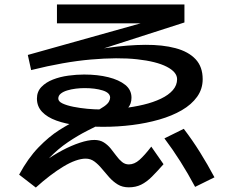

<svg xmlns="http://www.w3.org/2000/svg" viewBox="-20 -784 1040 863"><path d="M141 59 66 1Q106 -73 153 -121.5Q200 -170 246.5 -199.5Q293 -229 334 -247.5Q375 -266 404 -280Q433 -295 448.5 -306Q464 -317 469.5 -327Q475 -337 475 -345Q475 -367 441.5 -377.5Q408 -388 360 -388Q341 -388 320.5 -385.5Q300 -383 282 -377.5Q264 -372 253 -363Q242 -354 242 -341Q242 -328 261 -319Q280 -310 310 -304Q340 -298 372.5 -295Q405 -292 433 -292Q483 -292 532 -297.5Q581 -303 625 -313.5Q669 -324 703.5 -340.5Q738 -357 757 -379Q776 -401 776 -428Q776 -460 729.5 -484Q683 -508 596.5 -517.5Q510 -527 389 -516.5Q268 -506 120 -469L105 -537L733 -713L728 -679H236V-764H809V-683L296 -518L272 -533Q371 -556 463 -569Q555 -582 633 -582.5Q711 -583 769 -567.5Q827 -552 859 -518Q891 -484 891 -428Q891 -384 866 -349Q841 -314 797 -288.5Q753 -263 695.5 -246.5Q638 -230 574 -222Q510 -214 445 -214Q384 -214 329.5 -220.5Q275 -227 233.5 -242Q192 -257 169 -281.5Q146 -306 146 -341Q146 -372 166 -393Q186 -414 218 -426.5Q250 -439 287 -444Q324 -449 358 -449Q419 -449 467 -437Q515 -425 543 -402.5Q571 -380 571 -345Q571 -317 555 -298.5Q539 -280 511 -266Q483 -252 447 -234Q415 -218 372.5 -196.5Q330 -175 285.5 -145Q241 -115 201.5 -74Q162 -33 135 21L113 1Q141 -30 179.5 -58Q218 -86 259.5 -108Q301 -130 339 -142.5Q377 -155 404 -155Q429 -155 446.5 -144Q464 -133 477.5 -116.5Q491 -100 503 -83.5Q515 -67 528.5 -56Q542 -45 559 -45Q584 -45 607 -65.5Q630 -86 660 -125L715 -46Q687 -14 663 10Q639 34 614.5 46Q590 58 559 58Q530 58 509 45Q488 32 471 13Q454 -6 438 -25.5Q422 -45 404.5 -58Q387 -71 365 -71Q345 -71 319.5 -62Q294 -53 265 -35.5Q236 -18 204.5 6Q173 30 141 59ZM857 56Q825 -4 790.5 -58.5Q756 -113 719 -162L806 -205Q845 -154 879 -99.5Q913 -45 944 13Z"/></svg>

Font: Murecho Thin Medium
Style: Regular
Weight: 500
Version: Version 1.010